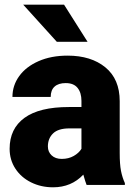

<svg xmlns="http://www.w3.org/2000/svg" viewBox="-20 -788 573 818"><path d="M79 -768H253L353 -610H222ZM260 -434Q229 -434 212.5 -419Q196 -404 196 -375H33Q33 -424 62 -464Q91 -504 144.5 -527.5Q198 -551 268 -551Q368 -551 429 -501Q490 -451 490 -357V-136Q490 -88 495.5 -60Q501 -32 512 -8V0H349Q344 -12 335 -44Q284 10 206 10Q155 10 112.5 -11Q70 -32 45.5 -69.5Q21 -107 21 -154Q21 -240 84.5 -286Q148 -332 273 -332H327V-358Q327 -393 310.5 -413.5Q294 -434 260 -434ZM327 -154V-241H276Q228 -241 206 -219.5Q184 -198 184 -164Q184 -141 200 -126Q216 -111 243 -111Q272 -111 294 -123.5Q316 -136 327 -154Z"/></svg>

Font: Freesentation 9 Black
Style: Regular
Weight: 900
Designer: glyphs from Roboto by Christian Robertson / Hangul glyphs from Noto Sans CJK(Source Han Sans) by Jang Soo-young and Kang
Foundry: PT&
Version: Version 2.001